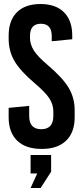

<svg xmlns="http://www.w3.org/2000/svg" viewBox="-20 -730 398 954"><path d="M339 -553V-535L237 -525V-551Q237 -612 183 -612Q129 -612 129 -551V-542Q129 -510 148 -479.5Q167 -449 218 -406Q291 -344 321 -294Q351 -244 351 -182V-147Q351 -72 308.5 -31Q266 10 187 10Q108 10 65.5 -31Q23 -72 23 -147V-194L125 -204V-154Q125 -88 185 -88Q245 -88 245 -154V-177Q245 -211 225 -241.5Q205 -272 153 -316Q81 -377 52 -426.5Q23 -476 23 -538V-553Q23 -628 64 -669Q105 -710 181 -710Q257 -710 298 -669Q339 -628 339 -553ZM234 123 182 204H132L165 132H132V40H234Z"/></svg>

Font: Bebas Kai
Style: Regular
Weight: 400
Designer: Ryoichi Tsunekawa
Foundry: Dharma Type
Version: Version 1.001;PS 001.001;hotconv 1.0.70;makeotf.lib2.5.58329